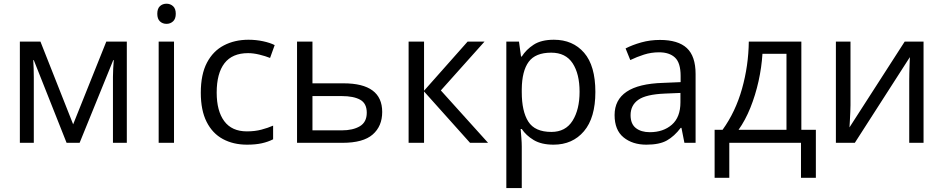

<svg xmlns="http://www.w3.org/2000/svg" viewBox="-20 -755 4989 1015"><path d="M650.4 -535.2V0H577.1V-348.6Q577.1 -370.1 578.4 -392.3Q579.6 -414.6 581.5 -437H578.6L400.9 0H332L158.7 -437H155.8Q158.7 -391.6 158.7 -345.7V0H85V-535.2H193.8L366.7 -97.7L542 -535.2Z M860.4 -735.4Q880.4 -735.4 894.8 -722.4Q909.2 -709.5 909.2 -682.1Q909.2 -655.3 894.8 -642.1Q880.4 -628.9 860.4 -628.9Q839.4 -628.9 825.4 -642.1Q811.5 -655.3 811.5 -682.1Q811.5 -709.5 825.4 -722.4Q839.4 -735.4 860.4 -735.4ZM899.9 -535.2V0H818.8V-535.2Z M1285.6 9.8Q1213.4 9.8 1158.2 -20Q1103 -49.8 1072.3 -110.8Q1041.5 -171.9 1041.5 -264.6Q1041.5 -361.8 1074 -423.6Q1106.4 -485.4 1163.6 -515.1Q1220.7 -544.9 1293.5 -544.9Q1333.5 -544.9 1370.8 -536.9Q1408.2 -528.8 1432.1 -516.6L1407.7 -448.7Q1383.3 -458.5 1351.3 -466.3Q1319.3 -474.1 1291.5 -474.1Q1208 -474.1 1166.7 -420.7Q1125.5 -367.2 1125.5 -265.6Q1125.5 -168.5 1165.5 -114.5Q1205.6 -60.5 1285.2 -60.5Q1327.6 -60.5 1361.8 -69.6Q1396 -78.6 1423.8 -90.8V-18.6Q1397 -4.9 1364 2.4Q1331.1 9.8 1285.6 9.8Z M1631.8 -314.5H1795.9Q2000.5 -314.5 2000.5 -163.1Q2000.5 -87.9 1950.2 -43.9Q1899.9 0 1791 0H1550.3V-535.2H1631.8ZM1918.9 -159.2Q1918.9 -208.5 1884 -227.8Q1849.1 -247.1 1786.6 -247.1H1631.8V-65.9H1787.1Q1845.7 -65.9 1882.3 -87.6Q1918.9 -109.4 1918.9 -159.2Z M2452.1 -535.2H2541.5L2310.5 -276.9L2560.1 0H2464.8L2221.7 -271.5V0H2140.1V-535.2H2221.7V-275.4Z M2908.2 -544.9Q3008.3 -544.9 3067.9 -476.1Q3127.4 -407.2 3127.4 -269Q3127.4 -132.3 3067.1 -61.3Q3006.8 9.8 2906.2 9.8Q2842.3 9.8 2801.5 -14.6Q2760.7 -39.1 2738.3 -73.2H2732.4Q2733.9 -54.2 2736.1 -27.3Q2738.3 -0.5 2738.3 19.5V239.3H2656.7V-535.2H2723.6L2734.4 -456.1H2738.3Q2761.2 -492.7 2801.3 -518.8Q2841.3 -544.9 2908.2 -544.9ZM2894 -476.6Q2810.5 -476.6 2774.9 -428.2Q2739.3 -379.9 2738.3 -283.7V-268.1Q2738.3 -166.5 2772.9 -112.1Q2807.6 -57.6 2895 -57.6Q2969.7 -57.6 3006.8 -116.7Q3043.9 -175.8 3043.9 -270Q3043.9 -364.7 3007.1 -420.7Q2970.2 -476.6 2894 -476.6Z M3468.8 -543.9Q3564.5 -543.9 3610.8 -501Q3657.2 -458 3657.2 -363.8V0H3598.1L3582.5 -79.1H3578.6Q3544.9 -34.7 3505.6 -12.5Q3466.3 9.8 3397 9.8Q3323.7 9.8 3276.4 -28.8Q3229 -67.4 3229 -147Q3229 -227.1 3292.5 -270Q3356 -313 3485.8 -316.9L3578.1 -320.8V-353.5Q3578.1 -422.9 3548.3 -450.7Q3518.6 -478.5 3464.4 -478.5Q3422.4 -478.5 3384.3 -466.3Q3346.2 -454.1 3312 -437.5L3287.1 -499Q3323.2 -517.6 3370.1 -530.8Q3417 -543.9 3468.8 -543.9ZM3577.1 -263.7 3495.6 -260.3Q3395.5 -256.3 3354.5 -227.5Q3313.5 -198.7 3313.5 -146Q3313.5 -100.1 3341.3 -78.1Q3369.1 -56.2 3415 -56.2Q3486.3 -56.2 3531.7 -95.7Q3577.1 -135.3 3577.1 -214.4Z M4216.3 -535.2V-68.8H4293V185.1H4214.4V0H3835.4V185.1H3757.8V-68.8H3799.8Q3868.2 -163.6 3902.6 -285.6Q3937 -407.7 3938.5 -535.2ZM4137.7 -470.7H4010.7Q4006.3 -399.4 3990 -325.7Q3973.6 -252 3946.8 -185.3Q3919.9 -118.7 3884.3 -68.8H4137.7Z M4476.1 -535.2V-198.7Q4476.1 -186 4475.1 -163.3Q4474.1 -140.6 4472.9 -117.9Q4471.7 -95.2 4470.7 -81.5L4762.7 -535.2H4862.3V0H4786.6V-328.1Q4786.6 -343.8 4787.1 -368.2Q4787.6 -392.6 4788.6 -416.3Q4789.6 -439.9 4790 -453.1L4499 0H4398.9V-535.2Z"/></svg>

Font: Open Sans
Style: Regular
Weight: 400
Designer: Monotype Design Team
Foundry: Monotype Imaging Inc.
Version: Version 3.000; ttfautohint (v1.8.4)